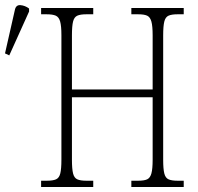

<svg xmlns="http://www.w3.org/2000/svg" viewBox="-30 -746 791 766"><path d="M134 0V-25H157Q181 -25 193.5 -30.5Q206 -36 210.5 -54Q215 -72 215 -109V-606Q215 -642 210 -660Q205 -678 192.5 -683.5Q180 -689 156 -689H134V-714H342V-689H314Q291 -689 278.5 -683.5Q266 -678 261.5 -660Q257 -642 257 -605V-389H579V-605Q579 -642 574 -660Q569 -678 557 -683.5Q545 -689 521 -689H494V-714H703V-689H678Q655 -689 642.5 -683.5Q630 -678 625.5 -660Q621 -642 621 -605V-108Q621 -72 625.5 -54Q630 -36 642.5 -30.5Q655 -25 678 -25H703V0H494V-25H521Q545 -25 557 -30.5Q569 -36 574 -54Q579 -72 579 -109V-358H257V-109Q257 -72 261.5 -54Q266 -36 278.5 -30.5Q291 -25 314 -25H342V0ZM7 -525 -10 -533 29 -705Q33 -727 51.5 -725.5Q70 -724 86 -712V-700Z"/></svg>

Font: Noto Serif Condensed ExtraLight
Style: Regular
Weight: 200
Width: 3
Designer: Monotype Design Team
Foundry: Monotype Imaging Inc.
Version: Version 2.013; ttfautohint (v1.8.4.7-5d5b)